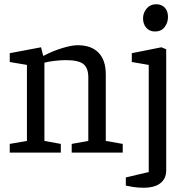

<svg xmlns="http://www.w3.org/2000/svg" viewBox="-20 -716 883 901"><path d="M25.7 0V-40.7L106.4 -54.7V-411.4L25.7 -425V-466.4L172.7 -494.1L182.4 -454.6H185.6Q226.9 -476.5 271.5 -490.1Q316.1 -503.8 344.6 -503.8Q408.6 -503.8 442.5 -468.6Q476.4 -433.5 476.4 -367V-54.7L555.9 -40.7V0H316.5V-40.7L394.4 -54.7V-352.7Q394.4 -397.1 371.3 -415.4Q348.3 -433.8 289.2 -433.8Q263.6 -433.8 234.4 -430.2Q205.2 -426.7 188.4 -421.7V-54.7L265.4 -40.7V0ZM653.1 165Q627.7 165 605.1 161.4Q582.5 157.8 570.5 155V116.6L678 91.3V-411.4L598.5 -425V-466.4L737.3 -494.1L760 -484.8V83Q760 122.2 732.8 143.6Q705.6 165 653.1 165ZM707.7 -568.2Q681.9 -568.2 666.6 -585.5Q651.3 -602.8 651.3 -629.9Q651.3 -656 668.3 -676.1Q685.4 -696.1 712.5 -696.1Q737.6 -696.1 753 -680.4Q768.3 -664.7 768.3 -636.2Q768.3 -609.3 752.4 -588.8Q736.4 -568.2 707.7 -568.2Z"/></svg>

Font: Faustina Light
Style: Regular
Weight: 300
Designer: Alfonso Garcia
Foundry: http://www.omnibus-type.com
Version: Version 1.200